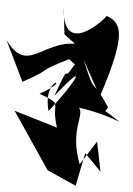

<svg xmlns="http://www.w3.org/2000/svg" viewBox="-20 -839 428 617"><path d="M187 -729C242 -675 227 -715 151 -688C91 -668 51 -627 1 -710L52 -576C165 -626 80 -600 202 -649C290 -563 252 -680 213 -622C180 -571 209 -651 155 -531C266 -649 230 -582 136 -482C115 -599 222 -587 107 -538C188 -499 142 -517 163 -429L27 -483L133 -292L223 -242L254 -347L303 -287L292 -384L236 -311C193 -464 294 -485 187 -517C167 -495 245 -505 363 -448C209 -574 301 -438 327 -494C271 -600 289 -520 249 -646L301 -529C390 -737 368 -765 323 -788C319 -779 178 -648 185 -819Z"/></svg>

Font: Asimov Silicon
Style: Regular
Weight: 400
Designer: Google
Version: Version 2.000980; 2014